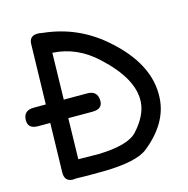

<svg xmlns="http://www.w3.org/2000/svg" viewBox="-134 -853 966 986"><g transform="rotate(-15 349.5 -359.5)"><path d="M31.2 -284.7 320.3 -284.2Q375 -284.2 374 -329.1Q373 -382.3 318.4 -382.3H34.2Q-20 -382.3 -21.5 -332Q-22.9 -284.7 31.2 -284.7ZM151.4 -744.6Q107.4 -744.6 106.4 -701.2L89.8 -24.9Q88.4 25.4 132.8 26.4Q142.6 26.4 149.9 24.9Q195.3 27.3 297.9 25.9Q472.7 23.4 533.2 -25.4Q664.6 -130.9 671.9 -263.2Q683.1 -444.3 492.7 -606.9Q359.4 -720.7 184.6 -740.7Q178.7 -741.7 172.9 -742.2Q163.1 -744.6 151.4 -744.6ZM199.7 -629.9Q329.1 -623 431.2 -527.8Q581.5 -389.6 573.2 -268.1Q568.8 -198.2 502.4 -124.5Q453.1 -69.8 292 -65.9L187 -67.4Z"/></g></svg>

Font: Comic Relief
Style: Regular
Weight: 400
Designer: Jeff Davis
Foundry: Loudifier
Version: Version 1.200; ttfautohint (v1.8.4.7-5d5b)